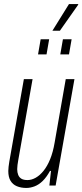

<svg xmlns="http://www.w3.org/2000/svg" viewBox="-20 -917 407 949"><path d="M110 12Q84 12 63.5 3.5Q43 -5 32 -23.5Q21 -42 21 -72Q21 -82 22.5 -93.5Q24 -105 26 -118L98 -526H141L70 -124Q68 -112 66.5 -101.5Q65 -91 65 -81Q65 -65 70 -52.5Q75 -40 86 -33.5Q97 -27 116 -27Q136 -27 156.5 -38.5Q177 -50 195.5 -73Q214 -96 228 -130.5Q242 -165 250 -212L305 -526H348L255 0H224L232 -72H227Q210 -41 191 -22.5Q172 -4 151 4Q130 12 110 12ZM168 -648 181 -723H223L210 -648ZM278 -648 291 -723H334L321 -648ZM239 -765 321 -897H367L366 -893L276 -765Z"/></svg>

Font: Archivo ExtraCondensed Thin
Style: Italic
Weight: 250
Width: 2
Italic angle: -10°
Designer: Hector Gatti
Foundry: Omnibus-Type
Version: Version 2.001